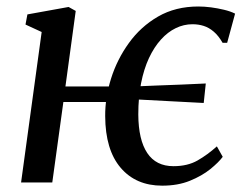

<svg xmlns="http://www.w3.org/2000/svg" viewBox="-20 -576 779 606"><path d="M46.5 0 111.5 -475 60.5 -498.5 66.5 -530.5 196.5 -554 219 -541.5 186.5 -303H366.5L350.5 -254H180L145 0ZM492 10Q409 10 360.8 -46.5Q312.5 -103 312 -209.5Q311.5 -267.5 330.5 -328Q349.5 -388.5 386.8 -440.2Q424 -492 479 -523.8Q534 -555.5 606 -555.5Q625 -555.5 646 -552.8Q667 -550 687 -545.2Q707 -540.5 722 -533L697 -441H682.5Q669.5 -463.5 654.5 -476.2Q639.5 -489 623 -494.2Q606.5 -499.5 587.5 -499.5Q560 -499.5 534.8 -487.2Q509.5 -475 488 -451.2Q466.5 -427.5 450.2 -392.8Q434 -358 425.2 -313.2Q416.5 -268.5 416.5 -214.5Q417 -134.5 444.8 -93Q472.5 -51.5 527.5 -51.5Q572 -51.5 603.5 -69.5Q635 -87.5 664.5 -114L683 -81Q670 -63.5 643.8 -42.2Q617.5 -21 579.5 -5.5Q541.5 10 492 10ZM623 -251Q567.5 -253.5 512 -256.8Q456.5 -260 395.5 -263L390 -302.5Q433 -304.5 473 -306Q513 -307.5 552 -309Q591 -310.5 629.5 -312.5Z"/></svg>

Font: Merriweather 48pt
Style: Italic
Weight: 400
Italic angle: -7.8°
Version: Version 2.101